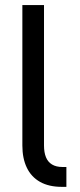

<svg xmlns="http://www.w3.org/2000/svg" viewBox="-20 -727 312 747"><path d="M223.1 -77.3Q230.7 -77.3 238.3 -77.3V0Q229.6 0 221 0Q170.2 0 135.9 -19.3Q101.5 -38.7 84.3 -74.8Q67 -110.8 67 -160.9V-707.2H151.2V-160.9Q151.2 -134 158.8 -115.3Q166.4 -96.7 182.5 -87Q198.5 -77.3 223.1 -77.3Z"/></svg>

Font: Pretendard Variable
Style: Regular
Weight: 400
Designer: Base glyphs from Inter by Rasmus Andersson; Hangul glyphs from Noto Sans CJK(Source Han Sans) by Jang Soo-young and Kang
Foundry: Kil Hyung-jin
Version: Version 1.100;FEAKit 1.0